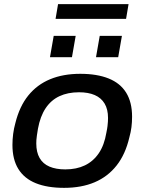

<svg xmlns="http://www.w3.org/2000/svg" viewBox="-20 -894 697 926"><path d="M289 12Q208 12 152.5 -10.5Q97 -33 68.5 -79Q40 -125 40 -195Q40 -222 43.5 -248.5Q47 -275 54 -300Q74 -381 116.5 -433.5Q159 -486 222 -512Q285 -538 367 -538Q448 -538 504 -515.5Q560 -493 588.5 -447Q617 -401 617 -331Q617 -305 614 -281Q611 -257 604 -232Q585 -150 542.5 -96Q500 -42 436.5 -15Q373 12 289 12ZM295 -77Q349 -77 389.5 -96.5Q430 -116 456.5 -155Q483 -194 493 -254Q497 -273 498.5 -286Q500 -299 500.5 -308Q501 -317 501 -325Q501 -367 484.5 -394.5Q468 -422 437 -435.5Q406 -449 361 -449Q307 -449 266.5 -430Q226 -411 200 -372Q174 -333 163 -273Q160 -254 158 -241Q156 -228 155.5 -219Q155 -210 155 -202Q155 -160 171 -132Q187 -104 218.5 -90.5Q250 -77 295 -77ZM221 -618 239 -721H345L327 -618ZM443 -618 461 -721H568L550 -618ZM248 -803 260 -874H600L588 -803Z"/></svg>

Font: Archivo SemiExpanded Medium
Style: Italic
Weight: 500
Width: 6
Italic angle: -10°
Designer: Hector Gatti
Foundry: Omnibus-Type
Version: Version 2.001